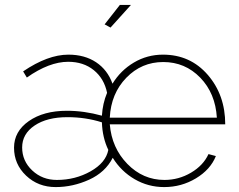

<svg xmlns="http://www.w3.org/2000/svg" viewBox="-20 -750 969 780"><path d="M512 -730 429 -638 405 -651 467 -730ZM206 10Q135 10 86 -36.5Q37 -83 37 -150Q37 -216 97 -258Q157 -300 252 -300Q322 -300 394 -280Q397 -330 415 -373Q403 -431 361 -465Q319 -499 257 -499Q180 -499 89 -435L74 -460Q174 -528 258 -528Q324 -528 370.5 -497Q417 -466 437 -410Q470 -464 524 -496Q578 -528 642 -528Q753 -528 824 -446Q895 -364 895 -245H426Q434 -149 497.5 -84Q561 -19 648 -19Q706 -19 756 -48.5Q806 -78 827 -124L857 -116Q835 -61 776 -25.5Q717 10 647 10Q582 10 527 -22Q472 -54 438 -109Q408 -50 342 -20Q276 10 206 10ZM211 -19Q286 -19 348 -54Q410 -89 420 -141Q396 -191 394 -253Q328 -274 254 -274Q171 -274 120.5 -240Q70 -206 70 -151Q70 -96 111 -57.5Q152 -19 211 -19ZM426 -272H861Q855 -371 793.5 -434.5Q732 -498 643 -498Q555 -498 493 -434Q431 -370 426 -272Z"/></svg>

Font: Raleway
Style: ExtraLight
Weight: 200
Designer: Matt McInerney, Pablo Impallari, Rodrigo Fuenzalida
Foundry: Matt McInerney, Pablo Impallari, Rodrigo Fuenzalida
Version: Version 2.001